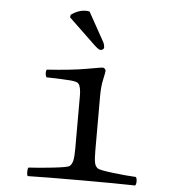

<svg xmlns="http://www.w3.org/2000/svg" viewBox="-52 -779 745 829"><g transform="rotate(5 320.0 -364.5)"><path d="M380 -134Q380 -97 383.5 -80.5Q387 -64 398 -57Q406 -51 463.5 -44Q521 -37 564 -35Q569 -30 569 -16Q569 -2 564 2Q478 0 338 0Q183 0 99 2Q95 -2 95 -16Q95 -30 99 -35Q141 -37 204 -44Q267 -51 275 -57Q285 -65 289 -81.5Q293 -98 293 -134V-364Q293 -401 282 -415Q276 -423 247.5 -425.5Q219 -428 142 -430Q134 -446 140 -463Q247 -470 314 -482Q376 -493 380 -493Q385 -493 389.5 -489Q394 -485 394 -480Q394 -474 387 -442.5Q380 -411 380 -372ZM303 -729 373 -603Q379 -591 379 -579Q379 -575 374.5 -571.5Q370 -568 364 -568Q356 -568 335 -588L221 -697L223 -708Q254 -731 288 -731Q295 -731 303 -729Z"/></g></svg>

Font: Linux Libertine Mono O
Style: Mono
Weight: 400
Designer: Philipp H. Poll
Foundry: Philipp H. Poll
Version: Version 5.1.7